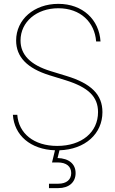

<svg xmlns="http://www.w3.org/2000/svg" viewBox="-20 -758 590 982"><path d="M230.5 204.1H278.3C332.5 204.1 366.7 174.3 366.7 127.4C366.7 80.6 332.5 51.8 274.4 50.3L284.2 10.7C416 6.3 503.9 -74.2 503.9 -184.6C503.9 -273.9 446.8 -330.6 321.3 -369.1L238.3 -394.5C135.3 -426.3 85 -478 85 -550.8C85 -646.5 167.5 -715.8 278.3 -715.8C391.1 -715.8 464.4 -645 471.7 -545.9H494.1C487.3 -657.7 402.8 -738.3 278.3 -738.3C154.3 -738.3 62.5 -658.2 62.5 -550.8C62.5 -466.8 118.7 -408.7 233.4 -373L315.4 -347.7C433.1 -311 481.4 -262.7 481.4 -184.6C481.4 -81.5 397.9 -11.7 272.5 -11.7C152.8 -11.7 75.2 -76.2 68.4 -170.9H45.9C52.7 -66.4 135.3 6.3 261.2 10.7L246.1 72.8H274.9C320.8 72.8 344.2 94.2 344.2 127.4C344.2 161.1 319.8 181.6 278.3 181.6H230.5Z"/></svg>

Font: Raveo Display Display Thin
Style: Regular
Weight: 100
Designer: Jakub Foglar, Rasmus Andersson (Inter)
Foundry: Jakubfoglar.com
Version: Version 1.100;Glyphs 3.2.3 (3260)